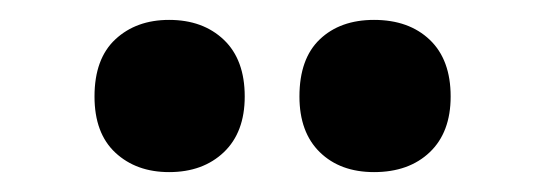

<svg xmlns="http://www.w3.org/2000/svg" viewBox="-20 -787 543 193"><path d="M75 -690Q75 -728 96 -747.5Q117 -767 150 -767Q184 -767 205 -747Q226 -727 226 -690Q226 -654 205 -634Q184 -614 150 -614Q117 -614 96 -633.5Q75 -653 75 -690ZM281 -690Q281 -728 301.5 -747.5Q322 -767 356 -767Q391 -767 412 -747Q433 -727 433 -690Q433 -654 412 -634Q391 -614 356 -614Q322 -614 301.5 -634Q281 -654 281 -690Z"/></svg>

Font: Noto Sans Gujarati UI Condensed Black
Style: Regular
Weight: 900
Width: 3
Designer: Jelle Bosma - Monotype Design Team, Universal Thirst
Foundry: Monotype Imaging Inc.
Version: Version 2.106; ttfautohint (v1.8.4.7-5d5b)